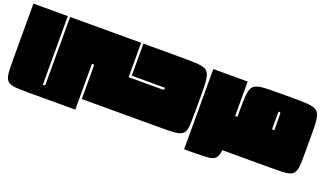

<svg xmlns="http://www.w3.org/2000/svg" viewBox="-69 -1038 2670 1575"><g transform="rotate(20 1266.0 -250.0)"><path d="M650 0V-300H630V100H235Q168 100 125 98Q82 96 58.5 85.5Q35 75 24.5 51.5Q14 28 12 -15Q10 -58 10 -125V-600H310V0Q325 0 327.5 -2.5Q330 -5 330 -20V-600H950V-300H960V0Z M1240 -300Q1255 -300 1257.5 -303Q1260 -306 1260 -320H970V-600H1305Q1382 -600 1430.5 -597.5Q1479 -595 1505.5 -583.5Q1532 -572 1543.5 -545Q1555 -518 1557.5 -470Q1560 -422 1560 -345V-225Q1560 -158 1558 -115Q1556 -72 1545.5 -48.5Q1535 -25 1511.5 -14.5Q1488 -4 1445.5 -2Q1403 0 1335 0H959Q956 -37 953 -76.5Q950 -116 950 -153Q950 -164 950 -172.5Q950 -181 951 -194Q952 -207 954 -231.5Q956 -256 959 -300Z M1580 100V-600H1880V-300H1890V0H1877Q1873 37 1862 58Q1851 79 1827.5 87.5Q1804 96 1763 98Q1722 100 1658 100Z M2155 -600H2267Q2344 -600 2392.5 -597.5Q2441 -595 2467.5 -583.5Q2494 -572 2505.5 -545Q2517 -518 2519.5 -470Q2522 -422 2522 -345V-225Q2522 -158 2520 -115Q2518 -72 2507.5 -48.5Q2497 -25 2473.5 -14.5Q2450 -4 2407.5 -2Q2365 0 2297 0H2125Q2115 0 2105 0Q2095 0 2086 0H1889Q1886 -37 1883 -76.5Q1880 -116 1880 -153Q1880 -164 1880 -172.5Q1880 -181 1881 -194Q1882 -207 1884 -231.5Q1886 -256 1889 -300H1900V-345Q1900 -422 1902.5 -470Q1905 -518 1916.5 -545Q1928 -572 1954.5 -583.5Q1981 -595 2029.5 -597.5Q2078 -600 2155 -600ZM2221 -435Q2221 -450 2218.5 -452.5Q2216 -455 2202 -455V-300H2222Z"/></g></svg>

Font: Badeen Display
Style: Regular
Weight: 400
Version: Version 1.000; ttfautohint (v1.8.4.7-5d5b)